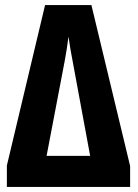

<svg xmlns="http://www.w3.org/2000/svg" viewBox="-20 -734 540 754"><path d="M491 0V-82L339 -714H157L7 -84V0ZM234 -494Q238 -516 242 -540.5Q246 -565 249 -590Q252 -567 256.5 -541.5Q261 -516 265 -495L334 -122H163Z"/></svg>

Font: Noto Sans Mono UI Condensed ExtraBold
Style: Regular
Weight: 800
Width: 3
Designer: Monotype Design team
Foundry: Monotype Imaging Inc.
Version: 1.000